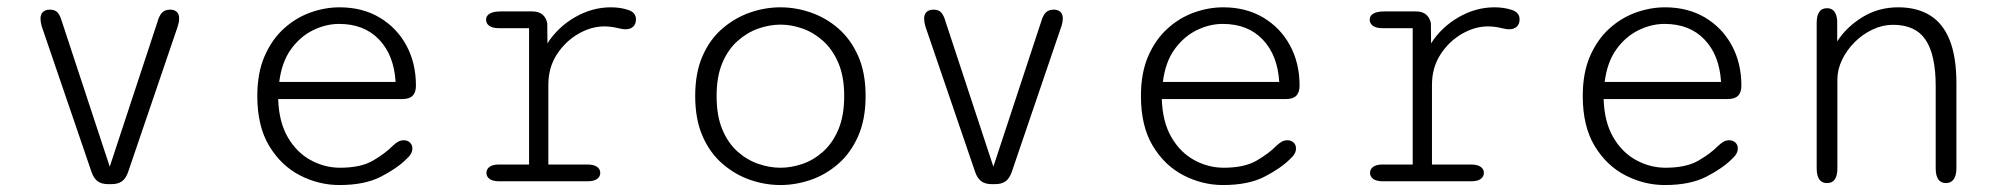

<svg xmlns="http://www.w3.org/2000/svg" viewBox="-20 -508 5611 538"><path d="M283 8Q264.5 8 253.5 -0.2Q242.5 -8.5 236.5 -26L97 -434Q93.5 -446 93.5 -456Q93.5 -468.5 100.8 -474.8Q108 -481 119.5 -481Q134.5 -481 141.8 -472.5Q149 -464 154 -446L287.5 -41L421 -446Q426 -464 434 -472.5Q442 -481 457 -481Q468 -481 475 -475Q482 -469 482 -456Q482 -446 478 -434L339 -26Q333 -8.5 322 -0.2Q311 8 292 8Z M931 10.5Q873.5 10.5 820.8 -16.5Q768 -43.5 734.5 -98.8Q701 -154 701 -239Q701 -303.5 721.2 -350.2Q741.5 -397 775 -427.5Q808.5 -458 849.5 -472.8Q890.5 -487.5 931.5 -487.5Q995.5 -487.5 1043.8 -458.8Q1092 -430 1118.8 -380.5Q1145.5 -331 1145.5 -268Q1145.5 -249 1136.2 -239.8Q1127 -230.5 1108 -230.5H759.5Q761.5 -166.5 786.2 -123.8Q811 -81 850.2 -59.5Q889.5 -38 933 -38Q991 -38 1025.2 -58Q1059.5 -78 1080 -99Q1088 -106.5 1095.2 -110.8Q1102.5 -115 1111.5 -115Q1121.5 -115 1128.5 -108.8Q1135.5 -102.5 1135.5 -92Q1135.5 -84 1131.2 -76.8Q1127 -69.5 1118.5 -62Q1093 -36.5 1047.5 -13Q1002 10.5 931 10.5ZM762.5 -278.5H1088.5Q1084 -353.5 1042.2 -397.2Q1000.5 -441 930 -441Q893.5 -441 857.5 -423.5Q821.5 -406 795.5 -370.2Q769.5 -334.5 762.5 -278.5Z M1516.5 -47H1625.5Q1644 -47 1653 -40.5Q1662 -34 1662 -23.5Q1662 -13 1653 -6.5Q1644 0 1625.5 0H1380Q1361 0 1352 -6.5Q1343 -13 1343 -23.5Q1343 -34 1351.8 -40.5Q1360.5 -47 1378 -47H1462.5V-429H1378Q1360.5 -429 1351.2 -435.5Q1342 -442 1342 -453Q1342 -464 1352.5 -470Q1363 -476 1383.5 -476H1472Q1489.5 -476 1500 -467.2Q1510.5 -458.5 1513.5 -442.5L1514 -386.5Q1543 -432 1591.2 -459.8Q1639.5 -487.5 1691.5 -487.5Q1718.5 -487.5 1740.2 -480.2Q1762 -473 1762 -454Q1762 -440.5 1754.2 -433.2Q1746.5 -426 1733 -426Q1726.5 -426 1720.8 -427.2Q1715 -428.5 1708 -430Q1699.5 -432 1690.5 -433Q1681.5 -434 1673 -434Q1636.5 -434 1600.2 -413Q1564 -392 1540.2 -355.2Q1516.5 -318.5 1516.5 -270.5Z M2167 10.5Q2124 10.5 2082 -4Q2040 -18.5 2004.8 -48.8Q1969.5 -79 1948.8 -126.2Q1928 -173.5 1928 -239Q1928 -304.5 1948.8 -351.5Q1969.5 -398.5 2004.8 -428.5Q2040 -458.5 2082 -473Q2124 -487.5 2167 -487.5Q2209.5 -487.5 2251.8 -473Q2294 -458.5 2328.8 -428.5Q2363.5 -398.5 2384.5 -351.5Q2405.5 -304.5 2405.5 -239Q2405.5 -173.5 2384.5 -126.2Q2363.5 -79 2328.8 -48.8Q2294 -18.5 2251.8 -4Q2209.5 10.5 2167 10.5ZM2167 -38Q2197.5 -38 2228.8 -48.8Q2260 -59.5 2286.5 -83.2Q2313 -107 2329.2 -145.2Q2345.5 -183.5 2345.5 -239Q2345.5 -293.5 2329.2 -331.5Q2313 -369.5 2286.5 -393.2Q2260 -417 2228.8 -428Q2197.5 -439 2167 -439Q2136.5 -439 2105 -428Q2073.5 -417 2046.8 -393.2Q2020 -369.5 2004 -331.5Q1988 -293.5 1988 -239Q1988 -183.5 2004 -145.2Q2020 -107 2046.8 -83.2Q2073.5 -59.5 2105 -48.8Q2136.5 -38 2167 -38Z M2759 8Q2740.5 8 2729.5 -0.2Q2718.5 -8.5 2712.5 -26L2573 -434Q2569.5 -446 2569.5 -456Q2569.5 -468.5 2576.8 -474.8Q2584 -481 2595.5 -481Q2610.5 -481 2617.8 -472.5Q2625 -464 2630 -446L2763.5 -41L2897 -446Q2902 -464 2910 -472.5Q2918 -481 2933 -481Q2944 -481 2951 -475Q2958 -469 2958 -456Q2958 -446 2954 -434L2815 -26Q2809 -8.5 2798 -0.2Q2787 8 2768 8Z M3407 10.5Q3349.5 10.5 3296.8 -16.5Q3244 -43.5 3210.5 -98.8Q3177 -154 3177 -239Q3177 -303.5 3197.2 -350.2Q3217.5 -397 3251 -427.5Q3284.5 -458 3325.5 -472.8Q3366.5 -487.5 3407.5 -487.5Q3471.5 -487.5 3519.8 -458.8Q3568 -430 3594.8 -380.5Q3621.5 -331 3621.5 -268Q3621.5 -249 3612.2 -239.8Q3603 -230.5 3584 -230.5H3235.5Q3237.5 -166.5 3262.2 -123.8Q3287 -81 3326.2 -59.5Q3365.5 -38 3409 -38Q3467 -38 3501.2 -58Q3535.5 -78 3556 -99Q3564 -106.5 3571.2 -110.8Q3578.5 -115 3587.5 -115Q3597.5 -115 3604.5 -108.8Q3611.5 -102.5 3611.5 -92Q3611.5 -84 3607.2 -76.8Q3603 -69.5 3594.5 -62Q3569 -36.5 3523.5 -13Q3478 10.5 3407 10.5ZM3238.5 -278.5H3564.5Q3560 -353.5 3518.2 -397.2Q3476.5 -441 3406 -441Q3369.5 -441 3333.5 -423.5Q3297.5 -406 3271.5 -370.2Q3245.5 -334.5 3238.5 -278.5Z M3992.5 -47H4101.5Q4120 -47 4129 -40.5Q4138 -34 4138 -23.5Q4138 -13 4129 -6.5Q4120 0 4101.5 0H3856Q3837 0 3828 -6.5Q3819 -13 3819 -23.5Q3819 -34 3827.8 -40.5Q3836.5 -47 3854 -47H3938.5V-429H3854Q3836.5 -429 3827.2 -435.5Q3818 -442 3818 -453Q3818 -464 3828.5 -470Q3839 -476 3859.5 -476H3948Q3965.5 -476 3976 -467.2Q3986.5 -458.5 3989.5 -442.5L3990 -386.5Q4019 -432 4067.2 -459.8Q4115.5 -487.5 4167.5 -487.5Q4194.5 -487.5 4216.2 -480.2Q4238 -473 4238 -454Q4238 -440.5 4230.2 -433.2Q4222.5 -426 4209 -426Q4202.5 -426 4196.8 -427.2Q4191 -428.5 4184 -430Q4175.5 -432 4166.5 -433Q4157.5 -434 4149 -434Q4112.5 -434 4076.2 -413Q4040 -392 4016.2 -355.2Q3992.5 -318.5 3992.5 -270.5Z M4645 10.5Q4587.5 10.5 4534.8 -16.5Q4482 -43.5 4448.5 -98.8Q4415 -154 4415 -239Q4415 -303.5 4435.2 -350.2Q4455.5 -397 4489 -427.5Q4522.5 -458 4563.5 -472.8Q4604.5 -487.5 4645.5 -487.5Q4709.5 -487.5 4757.8 -458.8Q4806 -430 4832.8 -380.5Q4859.5 -331 4859.5 -268Q4859.5 -249 4850.2 -239.8Q4841 -230.5 4822 -230.5H4473.5Q4475.5 -166.5 4500.2 -123.8Q4525 -81 4564.2 -59.5Q4603.5 -38 4647 -38Q4705 -38 4739.2 -58Q4773.5 -78 4794 -99Q4802 -106.5 4809.2 -110.8Q4816.5 -115 4825.5 -115Q4835.5 -115 4842.5 -108.8Q4849.5 -102.5 4849.5 -92Q4849.5 -84 4845.2 -76.8Q4841 -69.5 4832.5 -62Q4807 -36.5 4761.5 -13Q4716 10.5 4645 10.5ZM4476.5 -278.5H4802.5Q4798 -353.5 4756.2 -397.2Q4714.5 -441 4644 -441Q4607.5 -441 4571.5 -423.5Q4535.5 -406 4509.5 -370.2Q4483.5 -334.5 4476.5 -278.5Z M5433 5Q5404 5 5404 -36.5V-266.5Q5404 -354 5375.8 -396.2Q5347.5 -438.5 5284.5 -438.5Q5255 -438.5 5227 -425.2Q5199 -412 5177 -390Q5155 -368 5141.8 -340.8Q5128.5 -313.5 5128.5 -285.5V-36.5Q5128.5 5 5099.5 5Q5070.5 5 5070.5 -36.5V-443.5Q5070.5 -485 5099.5 -485Q5125 -485 5128 -450.5V-392Q5154 -432.5 5198.8 -460Q5243.5 -487.5 5299 -487.5Q5351.5 -487.5 5388 -465Q5424.5 -442.5 5443.2 -395.5Q5462 -348.5 5462 -275V-36.5Q5462 -16.5 5454.5 -5.8Q5447 5 5433 5Z"/></svg>

Font: Sono Monospace Light
Style: Regular
Weight: 300
Version: Version 2.112